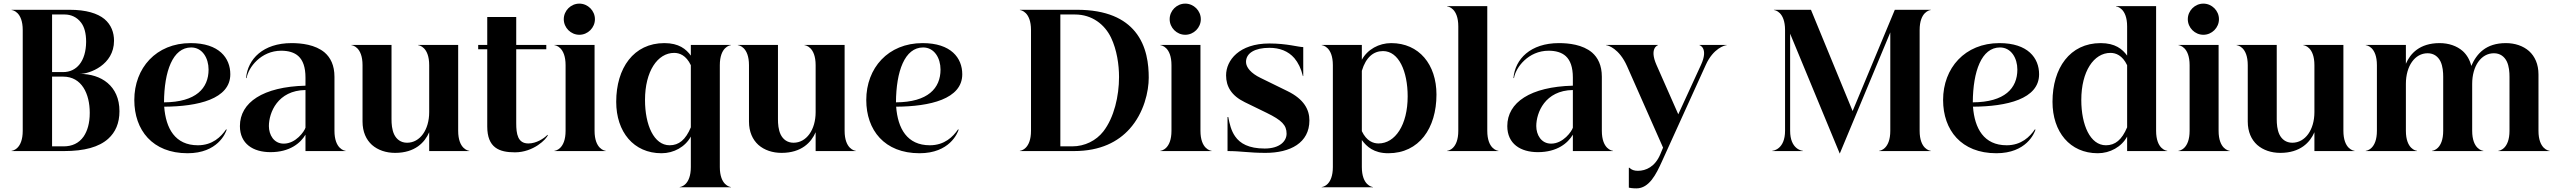

<svg xmlns="http://www.w3.org/2000/svg" viewBox="-20 -834 14120 1060"><path d="M609.5 -609C609.5 -654 594.5 -697 556.5 -729C518.5 -760 456.5 -780 363.5 -780H44V-778.5C49.5 -778.5 105.5 -769 105.5 -668V-112C105.5 -11 49.5 -1.5 44 -1.5V0H334.5C445.5 0 526.5 -22 577.5 -68C617.5 -104 639.5 -154 639.5 -220C639.5 -361 537.5 -426 421.5 -426C473.5 -426 609.5 -475 609.5 -609ZM331.5 -26H267.5V-411H328.5C431.5 -411 475.5 -316 475.5 -211C475.5 -153 462.5 -111 441.5 -80C415.5 -43 377.5 -26 331.5 -26ZM328.5 -436H267.5V-754H337.5C369.5 -754 404.5 -741 428.5 -708C445.5 -685 455.5 -651 455.5 -603C454.5 -495 402.5 -436 328.5 -436Z M1015.5 12C1181.5 12 1225.5 -99 1231.5 -118L1228.5 -120C1200.5 -79 1153.5 -32 1072.5 -32C946.5 -32 895.5 -125 886.5 -245C1072.5 -246 1251.5 -287 1251.5 -424C1251.5 -514 1189.5 -596 1032.5 -596C841.5 -596 721.5 -458 721.5 -282C721.5 -116 821.5 12 1015.5 12ZM885.5 -269C886.5 -440 933.5 -572 1035.5 -572C1097.5 -572 1131.5 -513 1131.5 -450C1131.5 -347 1062.5 -270 885.5 -269Z M1532.5 -554C1571.5 -554 1604.5 -545 1627.5 -524C1652.5 -501 1666.5 -463 1666.5 -406V-361C1432 -355 1304.5 -268.5 1304.5 -138C1304.5 -40 1377.5 6 1473.5 6C1580 6 1639 -44 1666.5 -90.5V0H1888V-1.5C1882.5 -1.5 1826.5 -11 1826.5 -112V-410C1826.5 -474 1804.5 -516 1772.5 -544C1720.5 -588 1643.5 -596 1589.5 -596C1432.5 -596 1347.5 -508 1338.5 -403H1341.5C1350.5 -461 1420.5 -554 1532.5 -554ZM1464.5 -138C1464.5 -211.5 1512.5 -335 1666.5 -337V-129C1660.5 -109 1613.5 -41 1546.5 -41C1491.5 -41 1464.5 -90 1464.5 -138Z M2161.5 10C2271.5 10 2325.5 -48 2349.5 -104V0H2571V-1.5C2565.5 -1.5 2509.5 -11 2509.5 -112V-586H2288V-584.5C2293.5 -584.5 2349.5 -575 2349.5 -474V-215C2349.5 -117 2298.5 -46 2227.5 -46C2192.5 -46 2169.5 -65 2156.5 -91C2143.5 -118 2141.5 -151 2141.5 -176V-586H1920V-584.5C1925.5 -584.5 1981.5 -575 1981.5 -474V-163C1981.5 -106 2001.5 -63 2033.5 -34C2066.5 -5 2111.5 10 2161.5 10Z M2830 -154V-562H2996V-586H2830V-740H2670V-586H2620V-562H2670V-136C2670 -18 2736 7 2823 7C2925 7 2998 -66 3005 -89H3002C2982 -69 2941 -42 2897 -42C2838 -42 2830 -95 2830 -154Z M3102.5 -474V-112C3102.5 -11 3046.5 -1.5 3041 -1.5V0H3324V-1.5C3318.5 -1.5 3262.5 -11 3262.5 -112V-586H3041V-584.5C3046.5 -584.5 3102.5 -575 3102.5 -474ZM3178.5 -642C3225.5 -642 3264.5 -681 3264.5 -728C3264.5 -775 3225.5 -814 3178.5 -814C3131.5 -814 3092.5 -775 3092.5 -728C3092.5 -681 3131.5 -642 3178.5 -642Z M3632 12C3700 12 3763 -23 3794 -80V88C3794 189 3738 198.5 3732.5 198.5V200H4015.5V198.5C4010 198.5 3954 189 3954 88V-474C3954 -575 4010 -584.5 4015.5 -584.5V-586H3794V-527C3768 -563 3728 -596 3648 -596C3478 -596 3382 -458 3382 -272C3382 -106 3478 12 3632 12ZM3541 -282C3541 -440 3610 -542 3702 -542C3731 -542 3768 -529 3794 -474V-131C3765 -62 3728 -32 3677 -32C3590 -32 3541 -144 3541 -282Z M4295 10C4405 10 4459 -48 4483 -104V0H4704.5V-1.5C4699 -1.5 4643 -11 4643 -112V-586H4421.5V-584.5C4427 -584.5 4483 -575 4483 -474V-215C4483 -117 4432 -46 4361 -46C4326 -46 4303 -65 4290 -91C4277 -118 4275 -151 4275 -176V-586H4053.5V-584.5C4059 -584.5 4115 -575 4115 -474V-163C4115 -106 4135 -63 4167 -34C4200 -5 4245 10 4295 10Z M5056.5 12C5222.5 12 5266.5 -99 5272.5 -118L5269.5 -120C5241.5 -79 5194.5 -32 5113.5 -32C4987.5 -32 4936.5 -125 4927.5 -245C5113.5 -246 5292.5 -287 5292.5 -424C5292.5 -514 5230.5 -596 5073.5 -596C4882.5 -596 4762.5 -458 4762.5 -282C4762.5 -116 4862.5 12 5056.5 12ZM4926.5 -269C4927.5 -440 4974.5 -572 5076.5 -572C5138.5 -572 5172.5 -513 5172.5 -450C5172.5 -347 5103.5 -270 4926.5 -269Z M5610.5 0H5910C6056 0 6153 -52 6216 -122C6297 -212 6322 -331 6322 -405C6322 -477 6312 -580 6246 -660C6189 -729 6092 -780 5925 -780H5610.5V-778.5C5616 -778.5 5672 -769 5672 -668V-112C5672 -11 5616 -1.5 5610.5 -1.5ZM5834 -26V-754H5915C6009 -754 6079 -699 6114 -626C6146 -559 6158 -477 6158 -409C6158 -304 6131 -185 6071 -108C6032 -58 5969 -26 5900 -26Z M6447.5 -474V-112C6447.5 -11 6391.5 -1.5 6386 -1.5V0H6669V-1.5C6663.5 -1.5 6607.5 -11 6607.5 -112V-586H6386V-584.5C6391.5 -584.5 6447.5 -575 6447.5 -474ZM6523.5 -642C6570.5 -642 6609.5 -681 6609.5 -728C6609.5 -775 6570.5 -814 6523.5 -814C6476.5 -814 6437.5 -775 6437.5 -728C6437.5 -681 6476.5 -642 6523.5 -642Z M6967 10C7103 10 7209 -45 7209 -169C7209 -228 7180 -286 7088 -331L6939 -404C6887 -429 6859 -462 6859 -492C6859 -541 6908 -570 6988 -570C7045 -570 7092 -552 7126 -513C7147 -488 7163 -456 7173 -414H7175V-574C7149 -574 7085 -594 6988 -594C6821 -594 6749 -501 6749 -418C6749 -357 6778 -306 6852 -270L6973 -211C7057 -170 7083 -143 7083 -96C7083 -55 7046 -14 6962 -14C6874 -14 6826 -42 6799 -81C6777 -112 6768 -151 6761 -188H6757V0C6834 0 6874 10 6967 10Z M7644.5 12C7814.5 12 7910.5 -126 7910.5 -312C7910.5 -478 7814.5 -596 7660.5 -596C7592.5 -596 7529.5 -561 7498.5 -504V-586H7277V-584.5C7282.5 -584.5 7338.5 -575 7338.5 -474V88C7338.5 189 7282.5 198.5 7277 198.5V200H7560V198.5C7554.5 198.5 7498.5 189 7498.5 88V-61C7524.5 -25 7564.5 12 7644.5 12ZM7498.5 -110V-443C7521.5 -520 7564.5 -552 7615.5 -552C7702.5 -552 7751.5 -440 7751.5 -302C7751.5 -144 7682.5 -42 7590.5 -42C7561.5 -42 7524.5 -55 7498.5 -110Z M7969.5 0H8252.5V-1.5C8247 -1.5 8191 -11 8191 -112V-800H7969.5V-798.5C7975 -798.5 8031 -789 8031 -688V-112C8031 -11 7975 -1.5 7969.5 -1.5Z M8529.5 -554C8568.5 -554 8601.5 -545 8624.5 -524C8649.5 -501 8663.5 -463 8663.5 -406V-361C8429 -355 8301.5 -268.5 8301.5 -138C8301.5 -40 8374.5 6 8470.5 6C8577 6 8636 -44 8663.5 -90.5V0H8885V-1.5C8879.5 -1.5 8823.5 -11 8823.5 -112V-410C8823.5 -474 8801.5 -516 8769.5 -544C8717.5 -588 8640.5 -596 8586.5 -596C8429.5 -596 8344.5 -508 8335.5 -403H8338.5C8347.5 -461 8417.5 -554 8529.5 -554ZM8461.5 -138C8461.5 -211.5 8509.5 -335 8663.5 -337V-129C8657.5 -109 8610.5 -41 8543.5 -41C8488.5 -41 8461.5 -90 8461.5 -138Z M9371 -476 9245.5 -203 9125 -476C9084.5 -568 9132 -584.5 9133.5 -584.5V-586H8847V-584.5C8856.5 -584.5 8919 -567 8962.5 -469L9161.5 -19L9146.5 17C9117.5 87 9066.5 109 9022.5 109C9002.5 109 8987.5 104 8975.5 92H8972.5V202C8978.5 203 8990.5 206 9014.5 206C9085.5 206 9124 126 9154.5 59L9397.5 -476C9439 -568 9503 -584.5 9512.5 -584.5V-586H9362.5V-584.5C9364.5 -584.5 9413 -567.5 9371 -476Z M10137 14 10416 -655V-112C10416 -11 10360 -1.5 10354.5 -1.5V0H10639.5V-1.5C10634 -1.5 10578 -11 10578 -112V-668C10578 -769 10634 -778.5 10639.5 -778.5V-780H10441L10208 -221L9978 -780H9773.5V-778.5C9779 -778.5 9835 -769 9835 -668V-112C9835 -11 9771 -1.5 9764.5 -1.5V0H9933.5V-1.5C9927 -1.5 9863 -11 9863 -112V-648Z M11001.5 12C11167.5 12 11211.5 -99 11217.5 -118L11214.5 -120C11186.5 -79 11139.5 -32 11058.5 -32C10932.5 -32 10881.5 -125 10872.5 -245C11058.5 -246 11237.5 -287 11237.5 -424C11237.5 -514 11175.5 -596 11018.5 -596C10827.5 -596 10707.5 -458 10707.5 -282C10707.5 -116 10807.5 12 11001.5 12ZM10871.5 -269C10872.5 -440 10919.5 -572 11021.5 -572C11083.5 -572 11117.5 -513 11117.5 -450C11117.5 -347 11048.5 -270 10871.5 -269Z M11723.5 -688V-527C11697.5 -563 11657.5 -596 11577.5 -596C11407.5 -596 11311.5 -458 11311.5 -272C11311.5 -106 11407.5 12 11561.5 12C11629.5 12 11692.5 -23 11723.5 -80V0H11945V-1.5C11939.5 -1.5 11883.5 -11 11883.5 -112V-800H11662V-798.5C11667.5 -798.5 11723.5 -789 11723.5 -688ZM11723.5 -474V-131C11694.5 -62 11657.5 -32 11606.5 -32C11519.5 -32 11470.5 -144 11470.5 -282C11470.5 -440 11539.5 -542 11631.5 -542C11660.5 -542 11697.5 -529 11723.5 -474Z M12068.5 -474V-112C12068.5 -11 12012.5 -1.5 12007 -1.5V0H12290V-1.5C12284.5 -1.5 12228.5 -11 12228.5 -112V-586H12007V-584.5C12012.5 -584.5 12068.5 -575 12068.5 -474ZM12144.5 -642C12191.5 -642 12230.5 -681 12230.5 -728C12230.5 -775 12191.5 -814 12144.5 -814C12097.5 -814 12058.5 -775 12058.5 -728C12058.5 -681 12097.5 -642 12144.5 -642Z M12569.5 10C12679.5 10 12733.5 -48 12757.5 -104V0H12979V-1.5C12973.5 -1.5 12917.5 -11 12917.5 -112V-586H12696V-584.5C12701.5 -584.5 12757.5 -575 12757.5 -474V-215C12757.5 -117 12706.5 -46 12635.5 -46C12600.5 -46 12577.5 -65 12564.5 -91C12551.5 -118 12549.5 -151 12549.5 -176V-586H12328V-584.5C12333.5 -584.5 12389.5 -575 12389.5 -474V-163C12389.5 -106 12409.5 -63 12441.5 -34C12474.5 -5 12519.5 10 12569.5 10Z M13773 0H14056V-1.5C14050.5 -1.5 13994.5 -11 13994.5 -112V-423C13994.5 -480 13974.5 -523 13942.5 -552C13909.5 -581 13864.5 -596 13814.5 -596C13704.5 -596 13653.5 -538 13623.5 -470C13615.5 -504 13598.5 -532 13576.5 -552C13543.5 -581 13498.5 -596 13448.5 -596C13338.5 -596 13286.5 -538 13262.5 -482V-586H13041V-584.5C13046.5 -584.5 13102.5 -575 13102.5 -474V-112C13102.5 -11 13046.5 -1.5 13041 -1.5V0H13324V-1.5C13318.5 -1.5 13262.5 -11 13262.5 -112V-371C13262.5 -469 13311.5 -540 13382.5 -540C13417.5 -540 13440.5 -521 13453.5 -495C13466.5 -468 13468.5 -435 13468.5 -410V-112C13468.5 -11 13412.5 -1.5 13407 -1.5V0H13690V-1.5C13684.5 -1.5 13628.5 -11 13628.5 -112V-371C13628.5 -469 13677.5 -540 13748.5 -540C13783.5 -540 13806.5 -521 13819.5 -495C13832.5 -468 13834.5 -435 13834.5 -410V-112C13834.5 -11 13778.5 -1.5 13773 -1.5Z"/></svg>

Font: Beautique Display Medium
Style: Bold
Weight: 900
Designer: Nhat-Quang Ngo
Version: Version 1.100;Glyphs 3.2.3 (3260)